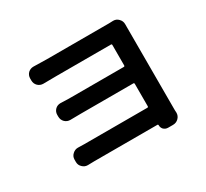

<svg xmlns="http://www.w3.org/2000/svg" viewBox="-150 -949 1301 1213"><g transform="rotate(-30 500.0 -343.0)"><path d="M848.6 -641.6V-38.1L849.6 -19.5Q849.6 3.9 833 20.5Q816.4 37.1 792 37.1H756.8Q738.3 37.1 724.6 24.4Q712.9 11.7 712.9 -4.9Q712.9 -12.7 707 -12.7H246.1Q225.6 -12.7 201.2 -11.7Q200.2 -11.7 199.2 -11.7Q176.8 -11.7 161.1 -27.3Q143.6 -43 143.6 -66.4V-84Q143.6 -107.4 161.1 -123Q177.7 -138.7 199.2 -138.7Q200.2 -138.7 201.2 -138.7Q223.6 -137.7 247.1 -137.7H706.1Q712.9 -137.7 712.9 -145.5V-307.6Q712.9 -315.4 706.1 -315.4H322.3Q288.1 -315.4 248 -314.5Q247.1 -314.5 246.1 -314.5Q223.6 -314.5 207 -330.1Q190.4 -346.7 190.4 -371.1V-383.8Q190.4 -406.2 207 -422.9Q222.7 -437.5 245.1 -437.5Q246.1 -437.5 247.1 -437.5Q285.2 -435.5 322.3 -435.5H706.1Q712.9 -435.5 712.9 -443.4V-591.8Q712.9 -598.6 706.1 -598.6H307.6Q273.4 -598.6 214.8 -597.7Q213.9 -597.7 212.9 -597.7Q190.4 -597.7 173.8 -613.3Q157.2 -629.9 157.2 -653.3V-668Q157.2 -691.4 173.8 -708Q190.4 -722.7 211.9 -722.7Q212.9 -722.7 214.8 -722.7Q264.6 -720.7 307.6 -720.7H762.7Q776.4 -720.7 792 -721.7Q793 -721.7 793.9 -721.7Q816.4 -721.7 832 -705.1Q848.6 -688.5 848.6 -666Q848.6 -649.4 848.6 -641.6Z"/></g></svg>

Font: Gen Jyuu Gothic Monospace Bold
Style: Bold
Weight: 700
Designer: [Source Han Sans]
Ryoko NISHIZUKA  (kana & ideographs); Paul D. Hunt (Latin, Greek & Cyrillic); Wenlong ZHANG  (bopomofo
Version: Version 1.002.20150607